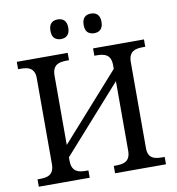

<svg xmlns="http://www.w3.org/2000/svg" viewBox="-96 -995 995 1081"><g transform="rotate(-10 401.5 -454.5)"><path d="M474.1 0V-42H486.8Q503.9 -42 518.8 -44.4Q533.7 -46.9 544.9 -54.4Q556.2 -62 562.5 -76.2Q568.8 -90.3 568.8 -113.8V-509.8L233.9 -133.8V-113.8Q233.9 -90.3 240.5 -76.2Q247.1 -62 258.1 -54.4Q269 -46.9 284.2 -44.4Q299.3 -42 315.9 -42H329.1V0H38.1V-42H50.8Q67.9 -42 82.8 -44.4Q97.7 -46.9 108.9 -54.4Q120.1 -62 126.5 -76.2Q132.8 -90.3 132.8 -113.8V-604Q132.8 -626 126.2 -639.4Q119.6 -652.8 108.4 -660.2Q97.2 -667.5 82.3 -669.7Q67.4 -671.9 50.8 -671.9H38.1V-713.9H329.1V-671.9H315.9Q299.3 -671.9 284.2 -669.4Q269 -667 258.1 -659.4Q247.1 -651.9 240.5 -637.7Q233.9 -623.5 233.9 -600.1V-204.1L568.8 -580.1V-600.1Q568.8 -623.5 562.5 -637.7Q556.2 -651.9 544.9 -659.4Q533.7 -667 518.8 -669.4Q503.9 -671.9 486.8 -671.9H474.1V-713.9H765.1V-671.9H752Q735.4 -671.9 720.2 -669.4Q705.1 -667 694.1 -659.4Q683.1 -651.9 676.5 -637.7Q669.9 -623.5 669.9 -600.1V-108.9Q669.9 -86.9 676.5 -73.5Q683.1 -60.1 694.3 -53.2Q705.6 -46.4 720.5 -44.2Q735.4 -42 752 -42H765.1V0ZM254.9 -853Q254.9 -868.7 258.8 -879.4Q262.7 -890.1 269.5 -896.7Q276.4 -903.3 285.6 -906.2Q294.9 -909.2 305.7 -909.2Q316.4 -909.2 325.7 -906.2Q335 -903.3 342 -896.7Q349.1 -890.1 353 -879.4Q356.9 -868.7 356.9 -853Q356.9 -837.9 353 -827.1Q349.1 -816.4 342 -809.6Q335 -802.7 325.7 -799.8Q316.4 -796.9 305.7 -796.9Q283.7 -796.9 269.3 -809.6Q254.9 -822.3 254.9 -853ZM444.8 -853Q444.8 -868.7 448.7 -879.4Q452.6 -890.1 459.5 -896.7Q466.3 -903.3 475.6 -906.2Q484.9 -909.2 495.6 -909.2Q506.3 -909.2 515.6 -906.2Q524.9 -903.3 532 -896.7Q539.1 -890.1 543 -879.4Q546.9 -868.7 546.9 -853Q546.9 -837.9 543 -827.1Q539.1 -816.4 532 -809.6Q524.9 -802.7 515.6 -799.8Q506.3 -796.9 495.6 -796.9Q473.6 -796.9 459.2 -809.6Q444.8 -822.3 444.8 -853Z"/></g></svg>

Font: Droid-TTFautohint Serif
Style: Regular
Weight: 400
Foundry: Ascender Corporation
Version: Version 1.00; ttfautohint (v1.00rc1.4-1a1c-dirty) -l 8 -r 50